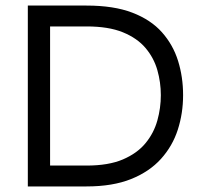

<svg xmlns="http://www.w3.org/2000/svg" viewBox="-20 -670 728 690"><path d="M291 -650Q389 -650 455.5 -624.5Q522 -599 562 -554Q602 -509 620 -451Q638 -393 638 -328Q638 -263 619 -204Q600 -145 558.5 -99Q517 -53 451 -26.5Q385 0 291 0H80V-650ZM160 -75H291Q370 -75 421.5 -97Q473 -119 503 -155.5Q533 -192 545.5 -237Q558 -282 558 -328Q558 -374 545.5 -418Q533 -462 503 -497.5Q473 -533 421.5 -554Q370 -575 291 -575H160Z"/></svg>

Font: Syne
Style: Regular
Weight: 400
Designer: Lucas Descroix
Foundry: Bonjour Monde
Version: Version 2.200